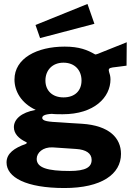

<svg xmlns="http://www.w3.org/2000/svg" viewBox="-20 -773 676 968"><path d="M305 175C492 175 590 105 590 3C590 -78 530 -140 394 -149C348 -152 306 -154 285 -156C224 -159 193 -162 193 -179C193 -189 205 -197 241 -199C255 -197 282 -197 296 -197C456 -197 537 -283 537 -373C537 -388 533 -402 530 -410C526 -424 528 -430 548 -433C570 -436 592 -438 618 -442L619 -560C583 -546 535 -526 494 -510C485 -506 462 -496 459 -499C421 -521 380 -538 306 -538C166 -538 53 -479 53 -372C53 -313 87 -253 160 -219C86 -206 50 -171 50 -132C50 -98 76 -74 109 -58C117 -55 118 -51 109 -47C53 -27 13 0 13 46C13 121 111 175 305 175ZM300 -282C244 -282 209 -316 209 -367C209 -419 244 -457 300 -457C357 -457 391 -419 391 -367C391 -316 358 -282 300 -282ZM330 89C220 89 165 73 165 28C165 -3 196 -32 245 -30L363 -22C415 -19 442 1 442 33C442 69 414 89 330 89ZM159 -647 182 -581 456 -653 421 -753Z"/></svg>

Font: Cheyenne Sans
Style: Bold
Weight: 700
Designer: The Public Sans project authors (U.S. Web Design System), Libre Franklin designed by Pablo Impallari and Rodrigo Fuenzal
Foundry: The Cheyenne Sans Project Authors
Version: Version 2.007